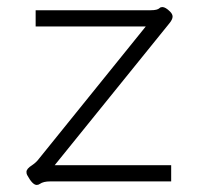

<svg xmlns="http://www.w3.org/2000/svg" viewBox="-20 -514 564 544"><path d="M84 10Q72 10 57 -18Q55 -21 55 -27Q55 -36 71 -46Q83 -54 91 -65L393 -439H81V-485H407Q426 -485 432 -491Q435 -494 440 -494Q449 -494 462 -481Q469 -474 469 -467Q469 -459 460 -448L135 -46H465V0H122Q103 0 93 7Q89 10 84 10Z"/></svg>

Font: Niramit ExtraLight
Style: Regular
Weight: 200
Designer: Katatrad Aksorn Co.,Ltd.
Foundry: Cadson Demak Co.,Ltd.
Version: Version 1.000; ttfautohint (v1.6)